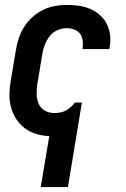

<svg xmlns="http://www.w3.org/2000/svg" viewBox="-20 -548 515 783"><path d="M146 215 181 7Q153 6 127 -2Q101 -10 80.5 -25.5Q60 -41 46 -63Q32 -85 25 -110.5Q18 -136 18.5 -164Q19 -192 24 -219L45 -345Q49 -369 57 -393Q65 -417 79 -439Q93 -461 112.5 -478.5Q132 -496 155.5 -507.5Q179 -519 203.5 -523.5Q228 -528 252 -528Q277 -528 301.5 -524.5Q326 -521 348 -511.5Q370 -502 387.5 -486.5Q405 -471 415.5 -450Q426 -429 429 -404.5Q432 -380 427 -355L426 -348H316L317 -351Q319 -367 317 -383Q315 -399 306.5 -410.5Q298 -422 283 -427.5Q268 -433 252 -433Q233 -433 214.5 -425Q196 -417 183.5 -401.5Q171 -386 163.5 -367Q156 -348 153 -330L132 -204Q129 -183 129.5 -162.5Q130 -142 138 -124Q146 -106 163.5 -96.5Q181 -87 202 -87Q213 -87 225 -89Q237 -91 248 -97Q259 -103 268 -111Q277 -119 285 -129L286 -130H314L257 215Z"/></svg>

Font: Iosevka QP
Style: Bold Italic
Weight: 700
Italic angle: -9°
Designer: Belleve Invis
Foundry: Belleve Invis
Version: Version 20.0.0; ttfautohint (v1.8.4)